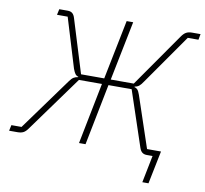

<svg xmlns="http://www.w3.org/2000/svg" viewBox="-112 -796 1113 1044"><g transform="rotate(10 445.0 -274.0)"><path d="M740 150 774 -20 790 0H738Q723 0 713 -7.5Q703 -15 697 -33L595 -338H467L400 0H364L431 -338H304L81 -30Q69 -13 56.5 -6.5Q44 0 24 0H-22L-15 -32H41L250 -320Q262 -337 272 -343.5Q282 -350 297 -352L298 -354Q287 -357 280.5 -365.5Q274 -374 267 -393L184 -666H125L132 -698H179Q195 -698 204.5 -690Q214 -682 219 -665L310 -370H438L504 -698H540L474 -370H601L807 -665Q820 -684 833 -691Q846 -698 865 -698H912L906 -666H847L656 -393Q643 -373 633 -365Q623 -357 609 -355L608 -352Q618 -350 625 -342.5Q632 -335 639 -315L734 -32H811L774 150Z"/></g></svg>

Font: IBM Plex Sans ExtraLight
Style: Italic
Weight: 250
Italic angle: -11.31°
Designer: Mike Abbink, Paul van der Laan, Pieter van Rosmalen
Foundry: Bold Monday
Version: Version 3.201